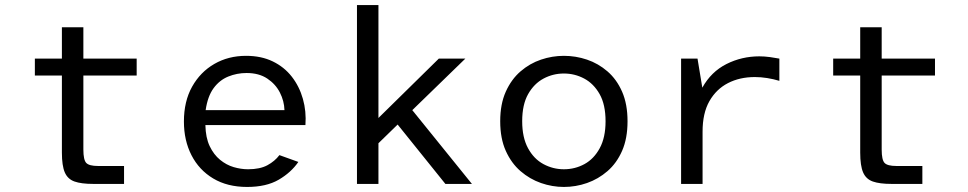

<svg xmlns="http://www.w3.org/2000/svg" viewBox="-20 -728 3832 760"><path d="M349 0Q302 0 275 -9.5Q248 -19 236.5 -45.5Q225 -72 225 -124V-429H118V-496H225V-620H310V-496H521V-429H310V-136Q310 -95 321.5 -83Q333 -71 368 -71H471V0Z M958 12Q880 12 824 -21.5Q768 -55 738 -113.5Q708 -172 708 -247Q708 -327 740.5 -385Q773 -443 828.5 -475Q884 -507 954 -507Q1014 -507 1059.5 -485Q1105 -463 1135 -424.5Q1165 -386 1179 -336.5Q1193 -287 1189 -233H793Q794 -183 810 -149.5Q826 -116 851 -95.5Q876 -75 905 -66.5Q934 -58 962 -58Q1009 -58 1038.5 -74Q1068 -90 1086 -114L1161 -87Q1132 -45 1083 -16.5Q1034 12 958 12ZM794 -292H1106Q1105 -328 1088 -361.5Q1071 -395 1038 -417Q1005 -439 956 -439Q918 -439 883.5 -425Q849 -411 825.5 -379Q802 -347 794 -292Z M1393 0V-708H1478V-261L1717 -496H1822L1612 -292L1848 0H1743L1554 -235L1478 -161V0Z M2212 12Q2166 12 2121.5 -3.5Q2077 -19 2040.5 -50.5Q2004 -82 1982 -131Q1960 -180 1960 -248Q1960 -316 1982 -365Q2004 -414 2040.5 -445.5Q2077 -477 2121.5 -492Q2166 -507 2212 -507Q2259 -507 2303.5 -492Q2348 -477 2384.5 -445.5Q2421 -414 2442.5 -365Q2464 -316 2464 -248Q2464 -180 2442.5 -131Q2421 -82 2384.5 -50.5Q2348 -19 2303.5 -3.5Q2259 12 2212 12ZM2212 -58Q2256 -58 2293.5 -78.5Q2331 -99 2354 -141.5Q2377 -184 2377 -248Q2377 -314 2353.5 -355.5Q2330 -397 2292.5 -417Q2255 -437 2212 -437Q2169 -437 2131.5 -417Q2094 -397 2070.5 -355.5Q2047 -314 2047 -248Q2047 -184 2070 -141.5Q2093 -99 2131 -78.5Q2169 -58 2212 -58Z M2676 0V-496H2741L2760 -381Q2795 -444 2855.5 -474.5Q2916 -505 2986 -505Q3006 -505 3028 -502Q3050 -499 3065 -496V-408Q3042 -415 3017 -419Q2992 -423 2968 -423Q2908 -423 2861.5 -399Q2815 -375 2788 -327.5Q2761 -280 2761 -207V0Z M3509 0Q3462 0 3435 -9.5Q3408 -19 3396.5 -45.5Q3385 -72 3385 -124V-429H3278V-496H3385V-620H3470V-496H3681V-429H3470V-136Q3470 -95 3481.5 -83Q3493 -71 3528 -71H3631V0Z"/></svg>

Font: Atkinson Hyperlegible Mono ExtraLight
Style: Regular
Weight: 400
Monospace: yes
Version: Version 2.001